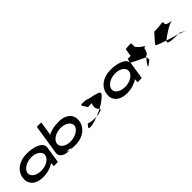

<svg xmlns="http://www.w3.org/2000/svg" viewBox="349 -2294 3806 3806"><g transform="rotate(-45 2252.5 -391.0)"><path d="M79 -274C55 -118 156 8 380 8C496 8 607 -28 681 -80C686 -76 676 -4 676 -4C675 3 794 2 795 -5L848 -347C871 -500 638 -558 466 -556C242 -554 103 -430 79 -274ZM213 -274C227 -366 351 -440 489 -440C626 -440 725 -366 711 -274C697 -184 577 -109 438 -109C295 -109 199 -184 213 -274Z M890 -146C878 -66 975 0 1087 0C1208 0 978 -23 1096 -26C1251 -6 1063 8 1278 8C1504 8 1644 -118 1668 -274C1692 -430 1590 -556 1364 -556C1240 -556 1135 -532 1068 -490L1114 -785C1115 -792 990 -792 989 -784ZM1037 -274C1051 -366 1172 -440 1308 -440C1445 -440 1549 -366 1535 -274C1521 -184 1396 -109 1257 -109C1119 -109 1023 -184 1037 -274Z M1695 -46C1737 -14 1836 -43 1971 -95C1886 -91 1789 -98 1757 -124C1749 -124 1697 -56 1695 -46ZM1967 -378C1961 -340 2021 -344 2089 -354C2080 -333 2077 -306 2073 -279C2064 -218 2102 -184 2121 -161C2264 -239 2364 -329 2365 -362C2375 -424 2064 -450 2068 -475C1889 -490 1886 -490 1967 -378ZM1971 -95C2027 -98 2069 -105 2070 -114C2138 -128 2138 -140 2121 -161C2071 -137 2022 -114 1971 -95Z M2430 -274C2406 -118 2507 8 2731 8C2847 8 2958 -28 3032 -80C3037 -76 3027 -4 3027 -4C3026 3 3145 2 3146 -5L3199 -347C3222 -500 2989 -558 2817 -556C2593 -554 2454 -430 2430 -274ZM2564 -274C2578 -366 2702 -440 2840 -440C2977 -440 3076 -366 3062 -274C3048 -184 2928 -109 2789 -109C2646 -109 2550 -184 2564 -274Z M3195 -382C3193 -371 3511 -226 3503 -226L3454 -177C3352 -34 3381 -54 3510 -154L3503 -246C3519 -246 3568 -261 3576 -314C3583 -314 3599 -371 3601 -382C3603 -392 3650 -400 3643 -400L3548 -468L3486 -533C3487 -540 3489 -642 3473 -642C3457 -642 3325 -636 3324 -628L3300 -468H3222C3215 -468 3197 -392 3195 -382Z M3794 -270C3793 -266 3881 -226 4018 -181C4082 -242 4300 -382 4370 -382C4434 -382 4215 -384 4225 -449C4237 -529 4199 -478 4018 -478H3977C3965 -478 3796 -280 3794 -270ZM3999 -158C3991 -109 4140 -106 4271 -105C4191 -129 4100 -156 4018 -181C4008 -171 4000 -163 3999 -158ZM4271 -105C4361 -74 4418 -48 4436 -40L4313 -105ZM4436 -40 4442 -37Z"/></g></svg>

Font: Ampere
Style: SuExtIta
Weight: 400
Version: Version 1